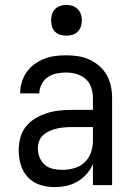

<svg xmlns="http://www.w3.org/2000/svg" viewBox="-20 -753 540 781"><path d="M202 8Q172 8 143 -1Q114 -10 93.5 -32Q73 -54 64.5 -83Q56 -112 56 -141Q56 -167 62.5 -192Q69 -217 84.5 -237Q100 -257 122 -270.5Q144 -284 168.5 -292Q193 -300 218 -303Q243 -306 269 -306H358V-355Q358 -376 351 -397Q344 -418 328 -432Q312 -446 291 -452Q270 -458 249 -458Q229 -458 209.5 -454Q190 -450 174 -439Q158 -428 149 -410Q140 -392 140 -373H62Q62 -396 68.5 -418Q75 -440 88 -459Q101 -478 119.5 -491.5Q138 -505 159 -513.5Q180 -522 203 -525Q226 -528 249 -528Q273 -528 297 -524.5Q321 -521 343 -511Q365 -501 383.5 -485Q402 -469 414 -448Q426 -427 431 -403Q436 -379 436 -355V0H358V-86Q349 -64 332.5 -45.5Q316 -27 295 -14.5Q274 -2 250 3Q226 8 202 8ZM232 -62Q256 -62 280.5 -68.5Q305 -75 323 -91.5Q341 -108 349.5 -131.5Q358 -155 358 -180V-236H269Q254 -236 238.5 -234.5Q223 -233 208.5 -229.5Q194 -226 180 -219.5Q166 -213 155 -203Q144 -193 139 -178.5Q134 -164 134 -149Q134 -131 141 -113Q148 -95 162 -83Q176 -71 194.5 -66.5Q213 -62 232 -62ZM250 -608Q237 -608 225 -611.5Q213 -615 204 -624Q195 -633 191.5 -645Q188 -657 188 -670Q188 -683 191.5 -695Q195 -707 204 -716Q213 -725 225 -729Q237 -733 250 -733Q263 -733 275 -729Q287 -725 296 -716Q305 -707 309 -695Q313 -683 313 -670Q313 -657 309 -645Q305 -633 296 -624Q287 -615 275 -611.5Q263 -608 250 -608Z"/></svg>

Font: Iosevka www.saffi
Style: Regular
Weight: 400
Monospace: yes
Designer: Belleve Invis
Foundry: Belleve Invis
Version: Version 22.0.2; ttfautohint (v1.8.3)